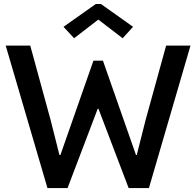

<svg xmlns="http://www.w3.org/2000/svg" viewBox="-20 -950 992 970"><path d="M8.8 -719.7H132.8L235.4 -344.7L280.3 -167H285.2L452.1 -643.6H500L667 -167H670.9L715.8 -344.7L819.3 -719.7H942.4L732.4 0H629.9L477.5 -400.4H473.6L321.3 0H219.7ZM300.8 -814.5 463.9 -929.7H490.2L652.3 -814.5L599.6 -756.8L478.5 -849.6H474.6L354.5 -756.8Z"/></svg>

Font: Reddit Sans Chocolate SemiBold
Style: Regular
Weight: 600
Designer: Stephen Hutchings
Foundry: Reddit
Version: Version 1.011